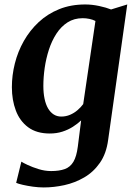

<svg xmlns="http://www.w3.org/2000/svg" viewBox="-20 -588 608 860"><path d="M464.5 38Q456.5 99.8 427.5 141.3Q398.6 182.8 357 206.8Q315.5 230.9 268.3 241.3Q221.2 251.6 175.8 251.6Q152.9 251.6 128 248.2Q103.1 244.7 82.6 240Q62 235.3 52.4 231L75.7 136.1Q83.1 141.1 104.3 151.1Q125.4 161 153.3 169.6Q181.3 178.2 209 178.2Q245.5 178.2 270.1 169.3Q294.7 160.4 308.8 136.7Q322.9 112.9 328.5 69L343.4 -48.7Q327.5 -33.6 306.5 -20.2Q285.6 -6.8 259.6 1.6Q233.6 10 203 10Q143.7 10 106.1 -18Q68.5 -46 50.9 -93Q33.2 -140 33.2 -197.4Q33.2 -250.7 46.6 -304Q60 -357.4 86.9 -404.7Q113.8 -452 153.3 -488.9Q192.9 -525.8 245 -546.9Q297.1 -568 361.8 -568Q392.2 -568 424.3 -561.1Q456.5 -554.1 477.5 -545.6L550 -568ZM407.5 -494Q395.7 -500.2 380.8 -503.3Q365.8 -506.5 350.5 -506.5Q311.8 -506.5 282.5 -487.7Q253.3 -468.9 232.6 -437Q211.9 -405 199.1 -365.6Q186.3 -326.2 180.2 -284.1Q174.2 -242.1 174.2 -203.4Q174.2 -171.1 179.6 -145.7Q184.9 -120.2 195.3 -102.4Q205.8 -84.7 220.6 -75.3Q235.5 -65.9 254.3 -65.9Q275.3 -65.9 293.8 -73.8Q312.3 -81.7 327.2 -94.6Q342.2 -107.4 352.7 -121.7Z"/></svg>

Font: Merriweather 7pt Light
Style: Italic
Weight: 300
Italic angle: -7.8°
Designer: Eben Sorkin
Foundry: Eben Sorkin
Version: Version 2.200;gftools[0.9.31]